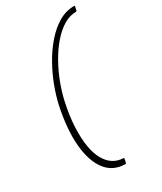

<svg xmlns="http://www.w3.org/2000/svg" viewBox="-198 -773 782 929"><g transform="rotate(-30 193.0 -308.5)"><path d="M220 81Q219 84 218 84.5Q217 85 215 85Q147 84 108 33Q69 -18 61 -109.5Q53 -201 79 -324Q89 -369 108 -420Q127 -471 155 -521Q183 -571 218.5 -612Q254 -653 295 -677.5Q336 -702 382 -702Q384 -702 385 -701.5Q386 -701 386 -699L381 -676Q380 -675 379 -674Q378 -673 376 -673Q340 -673 306 -652Q272 -631 241 -595Q210 -559 184.5 -513.5Q159 -468 140.5 -419Q122 -370 112 -324Q96 -250 93.5 -190Q91 -130 98.5 -84.5Q106 -39 123.5 -8Q141 23 165.5 38.5Q190 54 221 55Q223 55 224 56Q225 57 225 59Z"/></g></svg>

Font: Glory Thin
Style: Italic
Weight: 100
Italic angle: -12°
Designer: Robert Leuschke
Foundry: Robert Leuschke
Version: Version 1.011